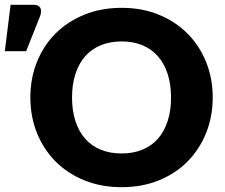

<svg xmlns="http://www.w3.org/2000/svg" viewBox="-98 -769 932 797"><path d="M785 -364.5Q785 -285.5 757.8 -217.5Q730.5 -149.5 681 -99.2Q631.5 -49 561.8 -20.5Q492 8 407 8Q322 8 252 -20.5Q182 -49 132.2 -99.2Q82.5 -149.5 55.2 -217.5Q28 -285.5 28 -364.5Q28 -443.5 55.2 -511.5Q82.5 -579.5 132.2 -629.5Q182 -679.5 252 -708Q322 -736.5 407 -736.5Q492 -736.5 561.8 -707.8Q631.5 -679 681 -629Q730.5 -579 757.8 -511Q785 -443 785 -364.5ZM612 -364.5Q612 -418.5 598 -461.8Q584 -505 557.8 -535Q531.5 -565 493.5 -581Q455.5 -597 407 -597Q358 -597 319.8 -581Q281.5 -565 255.2 -535Q229 -505 215 -461.8Q201 -418.5 201 -364.5Q201 -310 215 -266.8Q229 -223.5 255.2 -193.5Q281.5 -163.5 319.8 -147.8Q358 -132 407 -132Q455.5 -132 493.5 -147.8Q531.5 -163.5 557.8 -193.5Q584 -223.5 598 -266.8Q612 -310 612 -364.5ZM-78 -556.5 -54 -749H41Q62 -749 69 -736.8Q76 -724.5 69 -703.5L10.5 -556.5Z"/></svg>

Font: Lato 2
Style: Regular
Weight: 900
Designer: Lukasz Dziedzic with Adam Twardoch and Botio Nikoltchev
Foundry: tyPoland Lukasz Dziedzic
Version: Version 2.015; 2015-08-06; http://www.latofonts.com/